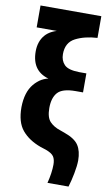

<svg xmlns="http://www.w3.org/2000/svg" viewBox="-99 -778 563 996"><g transform="rotate(10 183.0 -280.0)"><path d="M226.1 169.9H336.9Q347.2 136.2 354.7 96.9Q362.3 57.6 362.8 28.3Q362.8 -21 343 -51.5Q323.2 -82 267.1 -101.6L242.7 -110.4Q209.5 -121.1 188.7 -142.8Q168 -164.6 168 -214.4Q168 -268.1 192.9 -296.1Q217.8 -324.2 287.6 -324.2H326.2V-424.3H287.6Q230 -425.3 209.5 -446.8Q189 -468.3 189 -502Q189 -563 236.3 -587.4Q283.7 -611.8 351.1 -615.7V-730H30.8V-614.7H166.5V-621.6Q105 -611.3 76.2 -577.4Q47.4 -543.5 47.4 -491.2Q47.4 -436.5 73 -403.8Q98.6 -371.1 149.9 -360.4V-365.7Q99.1 -360.4 62.5 -316.4Q25.9 -272.5 24.9 -192.9Q24.9 -114.3 60.1 -72.3Q95.2 -30.3 158.7 -7.3L187.5 2Q219.7 13.7 230 29.1Q240.2 44.4 240.2 71.8Q240.2 92.3 236.6 117.9Q232.9 143.6 226.1 169.9Z"/></g></svg>

Font: Roboto Flex
Style: wght 700 wdth 25 opsz 34 GRAD 0.00 slnt 0.00 XTRA 468 XOPQ 96 YOPQ 79 YTLC 514 YTUC 712 YTAS 750 YTDE -203.00 YTFI 738
Weight: 700
Width: 1
Designer: Berlow after Robertson
Foundry: Google
Version: Version 3.100